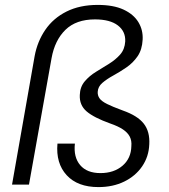

<svg xmlns="http://www.w3.org/2000/svg" viewBox="-20 -752 687 782"><path d="M381 10Q296 10 251.5 -38.5Q207 -87 214 -167H285Q279 -112 306.5 -79.5Q334 -47 389 -47Q444 -47 479 -77Q514 -107 515 -157Q517 -179 508.5 -195.5Q500 -212 480.5 -225Q461 -238 429 -249Q362 -273 332.5 -298.5Q303 -324 305 -365Q306 -398 325 -420.5Q344 -443 371 -459.5Q398 -476 424.5 -492.5Q451 -509 469.5 -530Q488 -551 490 -583Q492 -624 460 -648.5Q428 -673 367 -673Q290 -673 246.5 -630.5Q203 -588 190 -515L98 0H29L121 -523Q132 -583 164.5 -630.5Q197 -678 251 -705Q305 -732 378 -732Q442 -732 483 -713Q524 -694 543.5 -662Q563 -630 561 -591Q559 -550 540.5 -523Q522 -496 495 -477.5Q468 -459 441.5 -444.5Q415 -430 397 -414.5Q379 -399 378 -378Q377 -364 385 -352Q393 -340 416 -328.5Q439 -317 480 -302Q540 -281 565.5 -248.5Q591 -216 588 -164Q586 -114 559 -74.5Q532 -35 486 -12.5Q440 10 381 10Z"/></svg>

Font: DM Sans Light
Style: Italic
Weight: 300
Italic angle: -10°
Designer: Colophon Foundry, Jonny Pinhorn
Foundry: Colophon Foundry
Version: Version 4.004;gftools[0.9.30]